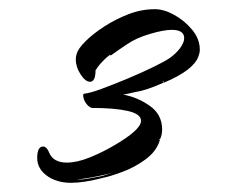

<svg xmlns="http://www.w3.org/2000/svg" viewBox="-20 -649 505 418"><path d="M135 -251Q103 -251 82 -266.5Q61 -282 61 -305Q61 -330 74 -330Q81 -330 86 -319Q91 -306 101 -300.5Q111 -295 125 -295Q148 -295 176 -306.5Q204 -318 226 -331Q287 -366 287 -386Q287 -401 258 -407.5Q229 -414 180 -414Q173 -416 167 -424.5Q161 -433 161 -443L163 -445Q175 -446 201 -455.5Q227 -465 258 -478Q289 -491 313.5 -503Q338 -515 347 -521Q362 -531 371.5 -543.5Q381 -556 381 -566Q381 -584 354 -584Q336 -584 306 -575Q278 -567 257 -553Q236 -539 221 -528L220 -530Q213 -525 209 -521Q205 -517 204 -516Q197 -509 193.5 -504Q190 -499 188 -496Q188 -471 176 -471Q166 -471 155.5 -487Q145 -503 145 -520Q145 -523 145.5 -526Q146 -529 147 -532Q150 -543 166 -559Q182 -575 206.5 -591Q231 -607 259.5 -618Q288 -629 317 -629Q337 -629 359.5 -616.5Q382 -604 398.5 -584Q415 -564 415 -541Q415 -534 412 -526Q401 -496 337 -469L335 -473H336H334L336 -469Q298 -452 276 -449L263 -446Q255 -444 248 -443Q278 -438 305.5 -419Q333 -400 333 -367Q333 -355 328 -345L326 -346V-345L328 -344Q321 -320 297.5 -302.5Q274 -285 247 -275Q220 -265 205 -262Q163 -251 135 -251ZM152 -258Q160 -258 174 -260.5Q188 -263 203 -266Q208 -268 213.5 -269.5Q219 -271 225 -273Q199 -266 178 -262.5Q157 -259 147 -258Z"/></svg>

Font: Smooch
Style: Regular
Weight: 400
Designer: Robert E. Leuschke
Foundry: Robert E. Leuschke
Version: Version 1.010; ttfautohint (v1.8.3)